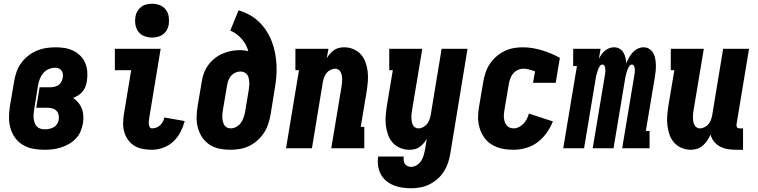

<svg xmlns="http://www.w3.org/2000/svg" viewBox="-20 -790 4040 1023"><path d="M216 8Q185 8 156 2.5Q127 -3 102.5 -17.5Q78 -32 61 -55Q44 -78 36 -106Q28 -134 28 -164Q28 -194 33 -225L55 -355Q59 -380 67.5 -405Q76 -430 91.5 -452Q107 -474 128.5 -491.5Q150 -509 175 -519.5Q200 -530 225.5 -534Q251 -538 276 -538Q301 -538 325.5 -534Q350 -530 371 -519.5Q392 -509 408.5 -492.5Q425 -476 434 -454.5Q443 -433 445 -408.5Q447 -384 443 -359Q441 -345 436 -330.5Q431 -316 421 -303.5Q411 -291 397.5 -282.5Q384 -274 370 -268Q386 -257 398 -242.5Q410 -228 416.5 -210.5Q423 -193 424 -173Q425 -153 422 -133Q418 -111 409 -89.5Q400 -68 383.5 -51Q367 -34 346.5 -22.5Q326 -11 304 -4Q282 3 260 5.5Q238 8 216 8ZM218 -101Q231 -101 243 -103.5Q255 -106 266 -112Q277 -118 284 -129Q291 -140 293 -152Q295 -165 292 -178.5Q289 -192 279.5 -201Q270 -210 256.5 -213Q243 -216 230 -216H173L191 -325H248Q258 -325 269.5 -327.5Q281 -330 290.5 -336Q300 -342 306 -352.5Q312 -363 314 -374Q316 -384 315 -394.5Q314 -405 308.5 -413Q303 -421 294 -425Q285 -429 274 -429Q257 -429 240 -422Q223 -415 211 -401Q199 -387 192.5 -370.5Q186 -354 183 -337L162 -207Q160 -195 159 -182.5Q158 -170 159.5 -158.5Q161 -147 164.5 -136Q168 -125 176 -116.5Q184 -108 195 -104.5Q206 -101 218 -101Z M790 8Q765 8 741 3.5Q717 -1 697.5 -12.5Q678 -24 664 -42.5Q650 -61 643 -83.5Q636 -106 636 -130.5Q636 -155 640 -180L679 -416H592V-530H836L775 -161Q775 -161 775 -161Q775 -161 775 -161Q774 -153 773 -145Q772 -137 773 -129Q774 -121 777.5 -113.5Q781 -106 790 -106Q801 -106 812.5 -110Q824 -114 833 -122.5Q842 -131 847.5 -141.5Q853 -152 856 -164L964 -145Q956 -115 941.5 -86.5Q927 -58 903.5 -36Q880 -14 849.5 -3Q819 8 790 8ZM790 -590Q769 -590 749 -597.5Q729 -605 717 -621.5Q705 -638 701.5 -659Q698 -680 702 -702Q704 -717 712 -730.5Q720 -744 732.5 -753.5Q745 -763 760.5 -766.5Q776 -770 790 -770Q812 -770 831.5 -762.5Q851 -755 863.5 -738.5Q876 -722 879 -701Q882 -680 879 -658Q876 -643 868.5 -629.5Q861 -616 848 -606.5Q835 -597 820 -593.5Q805 -590 790 -590Z M1206 8Q1177 8 1148 2Q1119 -4 1096 -19.5Q1073 -35 1057.5 -58Q1042 -81 1034.5 -108.5Q1027 -136 1027.5 -165.5Q1028 -195 1033 -225L1055 -355Q1058 -378 1066.5 -400.5Q1075 -423 1089.5 -443Q1104 -463 1124 -479Q1144 -495 1166.5 -504.5Q1189 -514 1212 -518.5Q1235 -523 1259 -523Q1270 -523 1281.5 -521.5Q1293 -520 1303 -517Q1298 -536 1289 -552.5Q1280 -569 1267.5 -583Q1255 -597 1240 -608.5Q1225 -620 1207 -627L1251 -735Q1282 -726 1310 -710.5Q1338 -695 1360.5 -673Q1383 -651 1400 -624.5Q1417 -598 1428.5 -568Q1440 -538 1446 -505.5Q1452 -473 1453.5 -440Q1455 -407 1451.5 -373Q1448 -339 1442 -305L1421 -175Q1416 -151 1408 -126.5Q1400 -102 1385 -80Q1370 -58 1349.5 -40Q1329 -22 1305 -11Q1281 0 1256 4Q1231 8 1206 8ZM1209 -106Q1224 -106 1239 -114Q1254 -122 1263.5 -135.5Q1273 -149 1278 -164Q1283 -179 1286 -194L1306 -315Q1307 -325 1308 -335.5Q1309 -346 1308 -356Q1307 -366 1304.5 -376Q1302 -386 1296 -393.5Q1290 -401 1280.5 -405Q1271 -409 1261 -409Q1247 -409 1234 -403Q1221 -397 1211.5 -386.5Q1202 -376 1197 -362.5Q1192 -349 1190 -336L1168 -206Q1166 -195 1165 -184.5Q1164 -174 1164.5 -163.5Q1165 -153 1167.5 -143Q1170 -133 1175 -124Q1180 -115 1189 -110.5Q1198 -106 1209 -106Z M1504 0 1573 -416H1554V-530H1730L1721 -480Q1729 -493 1738.5 -504Q1748 -515 1760.5 -523.5Q1773 -532 1787 -535Q1801 -538 1814 -538Q1840 -538 1863.5 -528Q1887 -518 1903 -500Q1919 -482 1927.5 -458Q1936 -434 1939 -409Q1942 -384 1940 -358Q1938 -332 1934 -305L1902 -114H1921V0H1745L1799 -324Q1801 -334 1802 -344.5Q1803 -355 1803 -365.5Q1803 -376 1801.5 -385.5Q1800 -395 1796 -404Q1792 -413 1784 -418.5Q1776 -424 1766 -424Q1753 -424 1740.5 -417.5Q1728 -411 1719.5 -400.5Q1711 -390 1706.5 -377Q1702 -364 1700 -352L1642 0Z M2171 213Q2146 213 2122 209.5Q2098 206 2076.5 197Q2055 188 2037 173Q2019 158 2008.5 137.5Q1998 117 1994.5 93Q1991 69 1995 44H2131Q2130 54 2131 64.5Q2132 75 2137 83Q2142 91 2151.5 95Q2161 99 2171 99Q2186 99 2200 90.5Q2214 82 2223 68.5Q2232 55 2236.5 40.5Q2241 26 2244 11L2254 -50Q2246 -37 2236.5 -26Q2227 -15 2215 -6.5Q2203 2 2189 5Q2175 8 2161 8Q2135 8 2111.5 -2Q2088 -12 2072 -30Q2056 -48 2047.5 -72Q2039 -96 2036 -121Q2033 -146 2035 -172Q2037 -198 2041 -225L2073 -416H2054V-530H2230L2176 -206Q2174 -196 2173 -185.5Q2172 -175 2172 -164.5Q2172 -154 2173.5 -144.5Q2175 -135 2179 -126Q2183 -117 2191 -111.5Q2199 -106 2209 -106Q2222 -106 2234.5 -112.5Q2247 -119 2255.5 -129.5Q2264 -140 2268.5 -153Q2273 -166 2275 -178L2333 -530H2471L2379 30Q2375 54 2367 78Q2359 102 2345 124Q2331 146 2311 163.5Q2291 181 2268 192.5Q2245 204 2220 208.5Q2195 213 2171 213Z M2717 8Q2694 8 2671.5 5Q2649 2 2629 -5.5Q2609 -13 2591.5 -25.5Q2574 -38 2561.5 -55Q2549 -72 2541 -92Q2533 -112 2529.5 -134Q2526 -156 2527.5 -179Q2529 -202 2533 -225L2555 -355Q2559 -379 2567 -403Q2575 -427 2589.5 -449Q2604 -471 2624 -488.5Q2644 -506 2667.5 -517.5Q2691 -529 2715.5 -533.5Q2740 -538 2765 -538Q2793 -538 2819 -533.5Q2845 -529 2869.5 -521.5Q2894 -514 2917.5 -504Q2941 -494 2963 -482L2941 -349H2820L2831 -410Q2816 -415 2800 -419.5Q2784 -424 2768 -424Q2753 -424 2737.5 -416.5Q2722 -409 2712 -395.5Q2702 -382 2697 -366.5Q2692 -351 2690 -336L2668 -206Q2666 -195 2665 -184Q2664 -173 2665 -162Q2666 -151 2669.5 -140.5Q2673 -130 2679.5 -122Q2686 -114 2696 -110Q2706 -106 2717 -106Q2731 -106 2745 -113Q2759 -120 2769.5 -131.5Q2780 -143 2787 -156.5Q2794 -170 2798 -185L2926 -143Q2913 -111 2892.5 -82Q2872 -53 2844 -32Q2816 -11 2782.5 -1.5Q2749 8 2717 8Z M2981 0 3054 -438H3034V-530H3180L3171 -477Q3177 -489 3185 -500Q3193 -511 3203.5 -520Q3214 -529 3226.5 -533.5Q3239 -538 3252 -538Q3268 -538 3281 -530.5Q3294 -523 3301.5 -510.5Q3309 -498 3312.5 -483Q3316 -468 3317 -452Q3323 -468 3331 -482.5Q3339 -497 3350.5 -510Q3362 -523 3377.5 -530.5Q3393 -538 3409 -538Q3426 -538 3439.5 -529.5Q3453 -521 3460.5 -507.5Q3468 -494 3471 -478Q3474 -462 3474.5 -445.5Q3475 -429 3473.5 -412Q3472 -395 3469 -378L3421 -92H3441V0H3295L3361 -396Q3362 -404 3362.5 -411.5Q3363 -419 3362 -426Q3361 -433 3357.5 -439.5Q3354 -446 3347 -446Q3339 -446 3333.5 -438.5Q3328 -431 3325 -423Q3322 -415 3319.5 -407Q3317 -399 3315 -391Q3313 -383 3311.5 -375.5Q3310 -368 3309 -360L3249 0H3138L3204 -396Q3205 -404 3205.5 -411.5Q3206 -419 3205 -426Q3204 -433 3200.5 -439.5Q3197 -446 3190 -446Q3182 -446 3176.5 -438.5Q3171 -431 3168 -423Q3165 -415 3162.5 -407Q3160 -399 3158 -391Q3156 -383 3154.5 -375.5Q3153 -368 3152 -360L3092 0Z M3661 8Q3635 8 3611.5 -2Q3588 -12 3572 -30Q3556 -48 3547.5 -72Q3539 -96 3536 -121Q3533 -146 3535 -172Q3537 -198 3541 -225L3573 -416H3554V-530H3730L3676 -206Q3674 -196 3673 -185.5Q3672 -175 3672 -164.5Q3672 -154 3673.5 -144.5Q3675 -135 3679 -126Q3683 -117 3691 -111.5Q3699 -106 3709 -106Q3722 -106 3734.5 -112.5Q3747 -119 3755.5 -129.5Q3764 -140 3768.5 -153Q3773 -166 3775 -178L3833 -530H3971L3904 -126Q3904 -122 3904.5 -118Q3905 -114 3907.5 -111Q3910 -108 3913.5 -107Q3917 -106 3921 -106H3939V8H3903Q3880 8 3858 4.5Q3836 1 3817 -9Q3798 -19 3784.5 -35.5Q3771 -52 3766 -73Q3759 -57 3749 -42Q3739 -27 3725.5 -15Q3712 -3 3695 2.5Q3678 8 3661 8Z"/></svg>

Font: Iosevka Slab Heavy
Style: Italic
Weight: 900
Italic angle: -9°
Monospace: yes
Designer: Belleve Invis
Foundry: Belleve Invis
Version: Version 11.1.0; ttfautohint (v1.8.3)